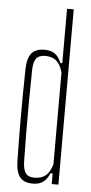

<svg xmlns="http://www.w3.org/2000/svg" viewBox="-56 -833 416 873"><g transform="rotate(5 152.0 -397.0)"><path d="M128 5.5Q87.5 5.5 69 -17.2Q50.5 -40 49.5 -92Q48.5 -143 48 -193Q47.5 -243 47.5 -293.5Q47.5 -344 48 -397.2Q48.5 -450.5 49.5 -508Q50.5 -560.5 69.5 -583Q88.5 -605.5 129 -605.5Q158.5 -605.5 176 -592.8Q193.5 -580 205.5 -551.5H214V-800H244.5V0H214V-48.5H204.5Q193 -22 175.2 -8.2Q157.5 5.5 128 5.5ZM133 -22Q165 -22 184.2 -38Q203.5 -54 214 -90.5V-509.5Q203.5 -546.5 184.5 -562.2Q165.5 -578 134 -578Q106 -578 93.5 -562.2Q81 -546.5 80 -509Q78.5 -430 78.2 -360.2Q78 -290.5 78.2 -224.8Q78.5 -159 80 -91Q81 -54 93 -38Q105 -22 133 -22Z"/></g></svg>

Font: Big Shoulders Display Thin ExtraLight
Style: Regular
Weight: 250
Version: Version 2.002